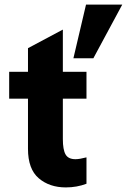

<svg xmlns="http://www.w3.org/2000/svg" viewBox="-20 -806 576 837"><path d="M102 -157V-376H20V-493H102V-596L254 -677V-493H357V-376H254V-200Q254 -153.5 265.8 -132.8Q277.5 -112 309 -112Q326.5 -112 357 -120V-5Q315 11 267 11Q195.5 11 148.8 -29Q102 -69 102 -157ZM355 -786H513L387 -552H300Z"/></svg>

Font: HK Grotesk Black
Style: Regular
Weight: 900
Designer: Alfredo Marco Pradil
Foundry: Hanken Design Co.
Version: Version 3.001